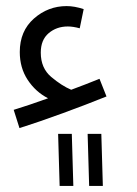

<svg xmlns="http://www.w3.org/2000/svg" viewBox="-20 -371 451 631"><path d="M330 -54 307 -112Q260 -93 214 -76Q183 -89 148.5 -118Q114 -147 114 -198Q114 -240 140 -262Q166 -284 203 -284Q220 -284 242 -278L255 -341Q225 -351 199 -351Q138 -351 91.5 -310Q45 -269 45 -200Q45 -148 71 -108.5Q97 -69 138 -48Q74 -25 25 -10L44 50Q110 29 186.5 1Q263 -27 330 -54ZM318 240 313 69H268L273 240ZM221 240 216 69H171L176 240Z"/></svg>

Font: Noto Sans Arabic Condensed
Style: Regular
Weight: 400
Width: 3
Designer: Nadine Chahine
Foundry: Monotype Imaging Inc.
Version: 1.001